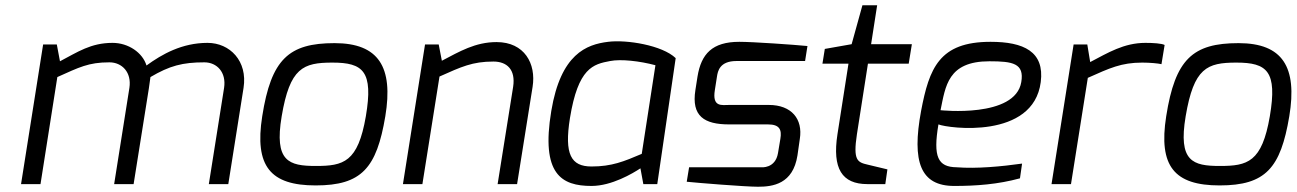

<svg xmlns="http://www.w3.org/2000/svg" viewBox="-20 -700 4930 730"><path d="M60 0H134L198 -407C281 -444 316 -463 396 -463C444 -463 481 -425 472 -366L414 0H488L546 -364L552 -407C625 -450 674 -463 757 -463C805 -463 841 -425 832 -366L774 0H848L906 -366C922 -468 854 -537 769 -537C672 -537 596 -494 537 -451C522 -500 468 -537 408 -537C325 -537 275 -502 208 -467L196 -531H144Z M1051 -258C1082 -442 1132 -462 1244 -462C1361 -462 1400 -429 1371 -258C1341 -83 1286 -69 1181 -69C1078 -69 1022 -86 1051 -258ZM977 -258C947 -68 1008 5 1180 5C1355 5 1412 -61 1445 -258C1476 -445 1420 -536 1252 -536C1078 -536 1011 -475 977 -258Z M1512 0H1586L1651 -409C1734 -446 1776 -466 1856 -466C1907 -466 1941 -436 1931 -370L1872 0H1946L2005 -370C2019 -458 1974 -540 1868 -540C1787 -540 1727 -504 1660 -469L1648 -531H1596Z M2147 -251C2178 -442 2235 -456 2300 -468C2341 -476 2412 -468 2472 -452L2420 -115C2352 -86 2306 -67 2229 -67C2151 -67 2125 -113 2147 -251ZM2076 -278C2036 -37 2115 7 2229 7C2306 7 2386 -41 2415 -60L2426 0H2479L2549 -479C2498 -528 2362 -550 2292 -541C2210 -531 2112 -495 2076 -278Z M2591 -9C2628 -5 2813 10 2862 10C2918 10 2995 0 3012 -109L3021 -172C3033 -247 2990 -301 2903 -301H2753C2725 -301 2687 -291 2698 -358L2706 -409C2709 -429 2716 -468 2780 -468H3041L3050 -525C2999 -530 2843 -541 2791 -541C2688 -541 2646 -495 2632 -409L2624 -358C2608 -258 2658 -227 2752 -227H2900C2944 -227 2953 -207 2947 -172L2938 -118C2928 -58 2874 -64 2874 -64H2600Z M3107 -458H3206L3164 -189C3144 -59 3181 0 3278 0H3346L3354 -56C3353 -56 3279 -74 3279 -74C3240 -83 3223 -90 3238 -189L3280 -458H3435L3447 -532H3292L3315 -680H3259L3218 -532L3116 -514Z M3556 -281C3575 -372 3583 -467 3742 -467C3831 -467 3875 -459 3863 -388C3840 -250 3556 -281 3556 -281ZM3482 -278C3446 -84 3480 7 3608 7C3691 7 3774 1 3858 -22L3866 -78C3788 -67 3693 -58 3617 -64C3546 -65 3527 -103 3548 -227C3585 -212 3909 -169 3937 -388C3952 -504 3872 -541 3746 -541C3551 -541 3513 -441 3482 -278Z M3978 0H4052L4116 -404C4199 -441 4243 -462 4323 -462C4352 -462 4384 -459 4396 -456L4408 -529C4397 -535 4364 -537 4335 -537C4253 -537 4192 -499 4125 -464L4114 -531H4062Z M4488 -258C4519 -442 4569 -462 4681 -462C4798 -462 4837 -429 4808 -258C4778 -83 4723 -69 4618 -69C4515 -69 4459 -86 4488 -258ZM4414 -258C4384 -68 4445 5 4617 5C4792 5 4849 -61 4882 -258C4913 -445 4857 -536 4689 -536C4515 -536 4448 -475 4414 -258Z"/></svg>

Font: Exo
Style: Regular Italic
Weight: 400
Designer: Natanael Gama
Version: Version 1.00